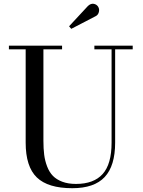

<svg xmlns="http://www.w3.org/2000/svg" viewBox="-20 -995 766 1030"><path d="M494.1 -908.7 362.3 -840.3 350.6 -854 451.7 -962.9Q467.3 -977.5 483.4 -974.4Q499.5 -971.2 507.3 -957.5Q514.2 -945.3 510.3 -930.2Q506.3 -915 494.1 -908.7ZM27.8 -750H313V-730.5H212.9V-240.2Q212.9 -197.8 217 -165Q221.2 -132.3 232.9 -101.8Q244.6 -71.3 263.9 -51.5Q283.2 -31.7 314.5 -20Q345.7 -8.3 387.7 -8.3Q482.9 -8.3 530.8 -61.5Q578.6 -114.7 578.6 -230V-730.5H486.3V-750H691.9V-730.5H597.7V-230Q597.7 -105.5 541.7 -45.4Q485.8 14.6 367.7 14.6Q237.3 14.6 177.5 -43.2Q117.7 -101.1 117.7 -230V-730.5H27.8Z"/></svg>

Font: Bodoni* 11pt
Style: Regular
Weight: 400
Version: Version 2.3